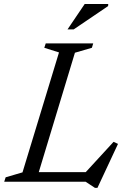

<svg xmlns="http://www.w3.org/2000/svg" viewBox="-38 -884 620 934"><path d="M326.5 -627.5 136.5 0H-17.5L-10.5 -21.5L71.5 -45.5L249 -629L177.5 -651.5L184.5 -673H415.5L409 -651.5ZM367.5 -34 514.5 -194 536 -184 436 30H424L378.5 0H95L110 -46.5H409ZM290.5 -741 374 -864.5H488.5L488 -854.5L320.5 -741Z"/></svg>

Font: Newsreader 17pt
Style: Italic
Weight: 400
Italic angle: -17°
Version: Version 1.003